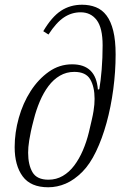

<svg xmlns="http://www.w3.org/2000/svg" viewBox="-20 -780 529 812"><path d="M184 12Q110 12 76 -34Q42 -80 42 -158Q42 -219 59.5 -281.5Q77 -344 109.5 -394.5Q142 -445 186.5 -476.5Q231 -508 285 -508Q386 -508 394 -401L400 -403Q406 -438 410 -486Q414 -534 414 -588Q414 -662 389 -695Q364 -728 321 -728Q283 -728 250.5 -706.5Q218 -685 185 -634L163 -648Q199 -709 238 -734.5Q277 -760 327 -760Q359 -760 385.5 -749.5Q412 -739 430.5 -714.5Q449 -690 459 -649.5Q469 -609 469 -550Q469 -477 459 -402Q449 -327 430.5 -260Q412 -193 386 -139Q360 -85 328 -53Q294 -19 258 -3.5Q222 12 184 12ZM185 -20Q218 -20 245.5 -36Q273 -52 294 -80Q315 -108 330.5 -144Q346 -180 356 -221Q363 -251 368 -272.5Q373 -294 375.5 -310Q378 -326 379 -338Q380 -350 380 -362Q380 -413 361.5 -444.5Q343 -476 294 -476Q261 -476 233.5 -460Q206 -444 185 -416Q164 -388 148.5 -351.5Q133 -315 123 -275Q115 -245 110.5 -223.5Q106 -202 103.5 -186Q101 -170 100 -158Q99 -146 99 -134Q99 -83 117.5 -51.5Q136 -20 185 -20Z"/></svg>

Font: IBM Plex Serif Light
Style: Italic
Weight: 300
Italic angle: -14°
Designer: Mike Abbink, Paul van der Laan, Pieter van Rosmalen
Foundry: Bold Monday
Version: Version 3.001